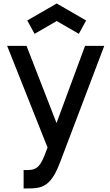

<svg xmlns="http://www.w3.org/2000/svg" viewBox="-20 -824 624 1094"><path d="M177.1 -631.2 135.4 -707.3 303.1 -804.2 470.8 -707.3 429.2 -631.2 303.1 -704.2ZM464.6 -562.5 302.1 -122.9 131.2 -562.5H20.8L251 16.7C224 90.6 210.4 115.6 189.6 131.2C169.8 144.8 149 145.8 114.6 144.8V250C178.1 250 211.5 249 244.8 225C281.2 197.9 303.1 151 325 93.8L574 -562.5Z"/></svg>

Font: Manrope Semibold
Style: Regular
Weight: 600
Width: 4
Designer: Michael Sharanda
Foundry: Michael Sharanda
Version: Version 2.000;PS 002.000;hotconv 1.0.88;makeotf.lib2.5.64775